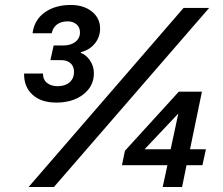

<svg xmlns="http://www.w3.org/2000/svg" viewBox="-20 -753 897 773"><path d="M77 -457H153Q153 -432 169.5 -419Q186 -406 212 -406Q242 -406 260 -421.5Q278 -437 278 -464Q278 -486 264 -498.5Q250 -511 225 -511H183L196 -570H236Q265 -570 283.5 -584.5Q302 -599 302 -623Q302 -643 288 -655Q274 -667 253 -667Q226 -667 209.5 -654.5Q193 -642 188 -619H111Q118 -673 160 -703Q202 -733 265 -733Q317 -733 350 -706.5Q383 -680 383 -638Q383 -604 362 -578Q341 -552 306 -543L305 -540Q326 -533 342 -510Q358 -487 358 -458Q358 -406 315.5 -373Q273 -340 207 -340Q145 -340 110.5 -372Q76 -404 77 -457ZM719 -721H822L197 0H95ZM654 -88H471L483 -146L700 -384H793L745 -152H809L795 -88H731L713 0H635ZM667 -152 698 -296 562 -152Z"/></svg>

Font: Mona Sans SemiBold
Style: Italic
Weight: 600
Italic angle: -11.7°
Designer: Deni Anggara
Foundry: GitHub
Version: Version 2.000